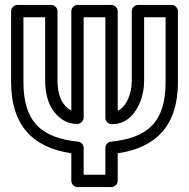

<svg xmlns="http://www.w3.org/2000/svg" viewBox="-20 -721 766 778"><path d="M296.6 -146.9C146.3 -162.4 75 -228.7 75 -388V-651H163V-397C163 -345.1 173.7 -301.5 198.6 -268.8C222.3 -237.8 253.7 -219 290 -219H294C309.1 -219 319 -233.3 319 -244V-651H407V-243C407 -227.9 421.3 -218 432 -218H436C497.6 -218 531.2 -266.9 547.6 -307C558.7 -334 564 -363.5 564 -395V-651H651V-388C651 -227.8 580.3 -162.4 429.4 -146.9C416.4 -145.5 407 -133.8 407 -122V-13H319V-122C319 -135.1 308.3 -145.7 296.6 -146.9ZM457 -272.1V-676C457 -686.7 447.1 -701 432 -701H294C283.3 -701 269 -691.1 269 -676V-273.3C259.3 -277.5 248.8 -285.6 238.4 -299.2C222.6 -319.8 213 -351.6 213 -397V-676C213 -686.7 203.1 -701 188 -701H50C39.3 -701 25 -691.1 25 -676V-388C25 -214.1 112.3 -122.8 269 -99.9V12C269 22.7 278.9 37 294 37H432C442.7 37 457 27.1 457 12V-99.9C612.8 -122.5 701 -212.7 701 -388V-676C701 -686.7 691.1 -701 676 -701H539C528.3 -701 514 -691.1 514 -676V-395C514 -341.5 492.3 -287.5 457 -272.1Z"/></svg>

Font: Fog Sans
Style: Outline
Weight: 700
Foundry: Intel Corporation
Version: Version 1.00